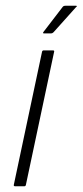

<svg xmlns="http://www.w3.org/2000/svg" viewBox="-20 -647 287 667"><path d="M70 -5Q69 0 65 0H32Q27 0 28 -5L126 -467Q127 -472 132 -472H165Q166 -472 167.5 -471Q169 -470 168 -467ZM133 -531Q129 -531 129.5 -533Q130 -535 131 -536L197 -622Q200 -627 207 -627H244Q247 -627 247 -625.5Q247 -624 244 -622L166 -535Q164 -533 162 -532Q160 -531 158 -531Z"/></svg>

Font: Glory Thin ExtraLight
Style: Italic
Weight: 250
Italic angle: -12°
Version: Version 1.011